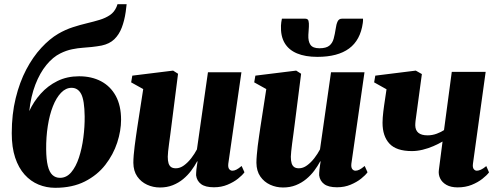

<svg xmlns="http://www.w3.org/2000/svg" viewBox="-20 -882 2371 915"><path d="M583.5 -862 579 -825Q573 -783.5 560.2 -750.2Q547.5 -717 524.8 -695Q502 -673 464.5 -665Q454 -663 441.8 -661.2Q429.5 -659.5 416.5 -658Q400 -656 375.8 -654.5Q351.5 -653 323.5 -647.2Q295.5 -641.5 267.5 -627.5Q232.5 -610.5 201.2 -572.5Q170 -534.5 148.5 -478.8Q127 -423 119.5 -352.5Q140 -397.5 173.8 -435.2Q207.5 -473 253.5 -495.8Q299.5 -518.5 357 -518.5Q416.5 -518.5 461.5 -494.8Q506.5 -471 531.8 -424.8Q557 -378.5 557 -311.5Q557 -259 538.5 -202.2Q520 -145.5 482 -96.5Q444 -47.5 384.5 -17.2Q325 13 243 13Q201 13 163.5 -2.5Q126 -18 97.2 -50Q68.5 -82 52.2 -131Q36 -180 36 -247Q36 -338 54.8 -414.2Q73.5 -490.5 105.2 -550.8Q137 -611 176.8 -654Q216.5 -697 257.5 -721Q292 -741 326.8 -752.2Q361.5 -763.5 394.2 -771.2Q427 -779 455 -787.5Q483 -796 504 -810.2Q525 -824.5 535.5 -849.5L540 -862ZM321 -463.5Q293.5 -463.5 270.8 -439.8Q248 -416 232 -375.2Q216 -334.5 207.8 -281.8Q199.5 -229 200 -170.5Q200.5 -122 207.8 -92Q215 -62 229.8 -48.2Q244.5 -34.5 266 -34.5Q297 -34.5 319.5 -61Q342 -87.5 356.2 -131Q370.5 -174.5 377.2 -226Q384 -277.5 383.5 -327.5Q382.5 -404 367 -433.8Q351.5 -463.5 321 -463.5Z M742.5 11.5Q709.5 11.5 680.8 -1.8Q652 -15 634 -41Q616 -67 615.5 -106Q615.5 -122.5 617.2 -143Q619 -163.5 621.8 -186.2Q624.5 -209 628 -232Q631.5 -255 634.5 -276.5L662.5 -457.5L605 -489.5L610.5 -521.5L805 -545.5L828.5 -530.5L797.5 -287Q795 -265.5 791.8 -242.5Q788.5 -219.5 785.8 -198.2Q783 -177 781.2 -160.5Q779.5 -144 779.5 -135Q779.5 -116 783.2 -104Q787 -92 795.2 -86Q803.5 -80 818 -80Q838 -80 856.8 -93.8Q875.5 -107.5 891.5 -128.2Q907.5 -149 918.5 -170L971 -537.5H1130.5L1068 -102Q1066 -84 1072.2 -76.2Q1078.5 -68.5 1087.5 -68.5Q1096.5 -68.5 1106.5 -73.5Q1116.5 -78.5 1131.5 -91L1145 -61Q1135 -47 1114.2 -30.5Q1093.5 -14 1064.2 -1.8Q1035 10.5 999.5 10.5Q958.5 10.5 938.2 -4.8Q918 -20 914.5 -46.5Q914.5 -51 914.8 -58.2Q915 -65.5 916 -74.5Q917 -83.5 918.5 -93.5Q920 -103.5 921.5 -112.5L919.5 -113Q907.5 -90.5 891 -68.5Q874.5 -46.5 852.8 -28.5Q831 -10.5 803.5 0.5Q776 11.5 742.5 11.5Z M1329 11.5Q1296 11.5 1267.2 -1.8Q1238.5 -15 1220.5 -41Q1202.5 -67 1202 -106Q1202 -122.5 1203.8 -143Q1205.5 -163.5 1208.2 -186.2Q1211 -209 1214.5 -232Q1218 -255 1221 -276.5L1249 -457.5L1191.5 -489.5L1197 -521.5L1391.5 -545.5L1415 -530.5L1384 -287Q1381.5 -265.5 1378.2 -242.5Q1375 -219.5 1372.2 -198.2Q1369.5 -177 1367.8 -160.5Q1366 -144 1366 -135Q1366 -116 1369.8 -104Q1373.5 -92 1381.8 -86Q1390 -80 1404.5 -80Q1424.5 -80 1443.2 -93.8Q1462 -107.5 1478 -128.2Q1494 -149 1505 -170L1557.5 -537.5H1717L1654.5 -102Q1652.5 -84 1658.8 -76.2Q1665 -68.5 1674 -68.5Q1683 -68.5 1693 -73.5Q1703 -78.5 1718 -91L1731.5 -61Q1721.5 -47 1700.8 -30.5Q1680 -14 1650.8 -1.8Q1621.5 10.5 1586 10.5Q1545 10.5 1524.8 -4.8Q1504.5 -20 1501 -46.5Q1501 -51 1501.2 -58.2Q1501.5 -65.5 1502.5 -74.5Q1503.5 -83.5 1505 -93.5Q1506.5 -103.5 1508 -112.5L1506 -113Q1494 -90.5 1477.5 -68.5Q1461 -46.5 1439.2 -28.5Q1417.5 -10.5 1390 0.5Q1362.5 11.5 1329 11.5ZM1434 -793Q1447.5 -793 1450.2 -782.5Q1453 -772 1452 -754.5Q1452 -746 1450.8 -735Q1449.5 -724 1449.5 -716Q1448 -685 1459.5 -668.5Q1471 -652 1502 -652Q1534 -652 1549.2 -664.2Q1564.5 -676.5 1570.2 -698Q1576 -719.5 1580 -746Q1582.5 -766 1588.8 -779.5Q1595 -793 1610 -793H1710Q1710 -788 1710 -783Q1710 -778 1709 -772.5Q1697.5 -690.5 1643.5 -650.8Q1589.5 -611 1492.5 -611Q1435 -611 1395.5 -627.5Q1356 -644 1336.5 -677Q1317 -710 1319 -760Q1319.5 -768 1320.5 -776.2Q1321.5 -784.5 1323.5 -793Z M1990.5 -529 1960.5 -307.5Q1960 -305 1959.8 -300.8Q1959.5 -296.5 1959.2 -292.5Q1959 -288.5 1959 -284.5Q1959.5 -261 1974 -249Q1988.5 -237 2017.5 -237Q2040.5 -237 2061.8 -245Q2083 -253 2096 -262L2133 -539.5H2294.5L2234 -102.5Q2231.5 -84.5 2237.5 -76.5Q2243.5 -68.5 2252.5 -68.5Q2260.5 -68.5 2271.5 -73.2Q2282.5 -78 2297.5 -90.5L2310.5 -60.5Q2300 -46.5 2278.8 -29.8Q2257.5 -13 2227.8 -1Q2198 11 2161 11Q2128.5 11 2107.5 -1Q2086.5 -13 2077.5 -32Q2068.5 -51 2071.5 -72L2089 -207.5Q2069.5 -196 2045.2 -185.5Q2021 -175 1994.5 -168.5Q1968 -162 1943 -162Q1869 -162 1836 -197.5Q1803 -233 1803 -297Q1803 -308.5 1804 -322.2Q1805 -336 1806.8 -350.8Q1808.5 -365.5 1810.5 -379L1822 -456.5L1763 -489.5L1768.5 -521.5L1961.5 -545.5Z"/></svg>

Font: Merriweather 72pt Black
Style: Italic
Weight: 900
Italic angle: -7.8°
Version: Version 2.101